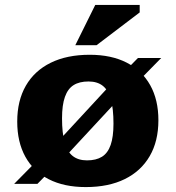

<svg xmlns="http://www.w3.org/2000/svg" viewBox="-20 -747 713 780"><path d="M37.5 0 145.5 -109.5 174.5 -127.5 456 -432 480.5 -450.5 540.5 -511.5H635L527 -401.5L498.5 -383.5L216.5 -79.5L192 -61L132 0ZM333.5 -95.5Q370.5 -95.5 394.2 -110.2Q418 -125 429.5 -158Q441 -191 441 -244.5Q441 -305 430.5 -342.8Q420 -380.5 397.8 -398.2Q375.5 -416 339.5 -416Q302.5 -416 279 -401.2Q255.5 -386.5 243.8 -353.5Q232 -320.5 232 -266.5Q232 -206.5 242.5 -168.8Q253 -131 275.5 -113.2Q298 -95.5 333.5 -95.5ZM328.5 13Q240.5 13 178.2 -18.8Q116 -50.5 83 -110.2Q50 -170 50 -253Q50 -338 85 -398.8Q120 -459.5 186 -492Q252 -524.5 344.5 -524.5Q432.5 -524.5 494.8 -492.5Q557 -460.5 590.2 -401Q623.5 -341.5 623.5 -258.5Q623.5 -173.5 588.2 -112.8Q553 -52 487 -19.5Q421 13 328.5 13ZM286 -563.5 367 -727H547.5V-696.5L372.5 -563.5Z"/></svg>

Font: Newsreader 7pt
Style: Bold
Weight: 700
Designer: Hugues Gentile
Foundry: Production Type
Version: Version 1.003